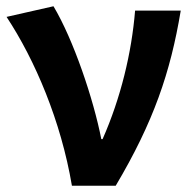

<svg xmlns="http://www.w3.org/2000/svg" viewBox="-20 -594 617 614"><path d="M210 0H350C471 -204 525 -362 558 -560H412C401 -425 366 -280 308 -149H304C279 -277 215 -467 151 -574L1 -540C92 -402 175 -207 210 0Z"/></svg>

Font: Noto Sans JP
Style: Bold
Weight: 700
Designer: Ryoko NISHIZUKA 西塚涼子 (kana, bopomofo & ideographs); Paul D. Hunt (Latin, Greek & Cyrillic); Sandoll Communications 산돌커뮤니
Foundry: Adobe
Version: Version 2.004;hotconv 1.0.118;makeotfexe 2.5.65603